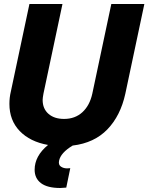

<svg xmlns="http://www.w3.org/2000/svg" viewBox="-20 -718 741 959"><path d="M281 221Q217 221 185 197Q153 173 153 130Q153 61 220 6Q130 -10 78.5 -63.5Q27 -117 27 -199Q27 -231 34 -260L127 -698H292L197 -250Q193 -228 193 -219Q193 -175 222 -149.5Q251 -124 300 -124Q355 -124 391.5 -157.5Q428 -191 441 -250L536 -698H701L606 -250Q582 -140 516.5 -72Q451 -4 343 9Q283 45 275 85Q271 105 284 114Q297 123 315 123L331 122L311 219Q291 221 281 221Z"/></svg>

Font: Azeret Mono
Style: Bold Italic
Weight: 700
Italic angle: -12°
Designer: Martin Vácha
Foundry: Displaay
Version: Version 1.000; Glyphs 3.0.3, build 3074